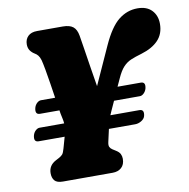

<svg xmlns="http://www.w3.org/2000/svg" viewBox="-80 -801 867 880"><g transform="rotate(-10 353.0 -361.0)"><path d="M48.5 -231.5Q52 -244.5 61.2 -253Q70.5 -261.5 80 -261.5H194.5Q193.5 -273.5 190.8 -285.2Q188 -297 186 -308Q185 -314 183.5 -324H93Q69 -324 76.5 -354.5Q80 -367.5 89.2 -376Q98.5 -384.5 108 -384.5H174Q169 -417 163.5 -453Q158 -489 152.5 -519Q147 -549 143 -564.5Q138.5 -579.5 132 -587.5Q125.5 -595.5 116.5 -600.5Q104 -608 96.2 -619.5Q88.5 -631 88.5 -647.5Q88.5 -671 103.2 -685.5Q118 -700 145.5 -700H265Q297 -700 313 -687.2Q329 -674.5 334 -645Q337.5 -624 343.8 -584Q350 -544 357.5 -496Q365 -448 372.5 -403.5L452 -579Q488.5 -659.5 528.2 -691Q568 -722.5 616.5 -722.5Q659.5 -722.5 682.8 -698Q706 -673.5 706 -635Q706 -588.5 678 -559Q650 -529.5 598 -514Q568.5 -505.5 548 -496.8Q527.5 -488 511.8 -471Q496 -454 481 -420.5L464.5 -384.5H572.5Q596.5 -384.5 589 -354Q585.5 -341.5 576.5 -332.8Q567.5 -324 557.5 -324H437.5L418 -281Q413.5 -271 409.5 -261.5H544.5Q568.5 -261.5 561 -231Q557.5 -218 543.2 -209.5Q529 -201 514.5 -201H392L379 -143Q375.5 -127.5 379 -119.8Q382.5 -112 391 -106.5L404.5 -98Q420.5 -88.5 425.8 -78Q431 -67.5 431 -55.5Q431 -28.5 415.2 -14.2Q399.5 0 374 0H142.5Q115 0 104.2 -12.8Q93.5 -25.5 93.5 -47Q93.5 -83.5 128 -101.5L143 -109.5Q155 -116 160.5 -122.8Q166 -129.5 171.5 -149.5L186 -201H65Q41 -201 48.5 -231.5Z"/></g></svg>

Font: Fraunces 144pt S100 Black
Style: Italic
Weight: 900
Italic angle: -16°
Version: Version 1.000; ttfautohint (v1.8.3)